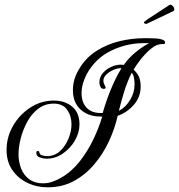

<svg xmlns="http://www.w3.org/2000/svg" viewBox="-20 -749 763 819"><path d="M183 50Q136 50 96 30.5Q56 11 32 -24.5Q8 -60 8 -109Q8 -164 35.5 -212Q63 -260 109 -290Q155 -320 210 -320Q257 -320 288 -294Q319 -268 319 -219Q319 -183 299.5 -149.5Q280 -116 248 -94Q216 -72 178 -72Q167 -72 151 -77Q135 -82 135 -97Q135 -105 141 -105Q146 -105 147 -101.5Q148 -98 149 -95Q152 -88 162.5 -85.5Q173 -83 180 -83Q213 -83 236.5 -105Q260 -127 272.5 -158.5Q285 -190 285 -218Q285 -254 266.5 -280.5Q248 -307 209 -307Q172 -307 143.5 -285.5Q115 -264 96.5 -230Q78 -196 68.5 -159Q59 -122 59 -91Q59 -59 70 -30.5Q81 -2 104.5 15.5Q128 33 163 33Q184 33 204 26Q224 19 241 9Q286 -17 320 -60.5Q354 -104 378 -154Q402 -204 416 -252H408Q356 -252 323.5 -282Q291 -312 291 -364Q291 -411 316 -452Q344 -501 389.5 -530.5Q435 -560 488.5 -573Q542 -586 595 -586Q600 -586 614.5 -586Q629 -586 645 -585Q661 -584 672.5 -580Q684 -576 684 -568Q684 -561 679 -561Q674 -561 670 -561Q648 -561 624 -541Q600 -521 580 -495.5Q560 -470 550 -452Q567 -436 573.5 -419.5Q580 -403 580 -380Q580 -335 551 -302Q522 -269 482 -255Q470 -201 445 -147Q420 -93 382.5 -48.5Q345 -4 295.5 23Q246 50 183 50ZM409 -267H418Q432 -316 452 -365.5Q472 -415 498 -458H493Q480 -458 463 -450.5Q446 -443 433.5 -431Q421 -419 421 -404Q421 -396 426 -386.5Q431 -377 431 -375Q431 -370 422 -370Q412 -370 408 -379.5Q404 -389 404 -397Q404 -422 421 -440Q438 -458 462 -467Q486 -476 508 -472Q528 -501 557 -525Q586 -549 616 -565H593Q520 -565 453.5 -532.5Q387 -500 350 -433Q340 -414 334 -393.5Q328 -373 328 -351Q328 -313 349 -290Q370 -267 409 -267ZM487 -276Q517 -292 535.5 -323.5Q554 -355 554 -388Q554 -400 552 -414.5Q550 -429 542 -439Q523 -401 510 -359Q497 -317 487 -276ZM603 -647Q599 -647 596 -649.5Q593 -652 594 -654Q594 -657 597 -657Q603 -662 609 -666.5Q615 -671 622 -675L703 -728Q704 -729 706 -729Q712 -729 718.5 -721.5Q725 -714 723 -707Q723 -704 720 -702L607 -648Z"/></svg>

Font: Gwendolyn
Style: Bold
Weight: 700
Designer: Robert E. Leuschke
Foundry: Robert E. Leuschke
Version: Version 1.010; ttfautohint (v1.8.3)